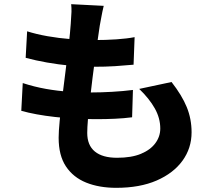

<svg xmlns="http://www.w3.org/2000/svg" viewBox="-20 -834 1040 920"><path d="M477 -806Q470 -777 466 -754Q462 -731 458 -711Q455 -691 449.5 -653Q444 -615 437 -565Q430 -515 423.5 -461.5Q417 -408 411 -356.5Q405 -305 401.5 -263.5Q398 -222 398 -197Q398 -138 434.5 -108Q471 -78 541 -78Q610 -78 655.5 -97Q701 -116 724.5 -148Q748 -180 748 -218Q748 -268 721.5 -315Q695 -362 647 -408L802 -441Q852 -377 875 -320.5Q898 -264 898 -200Q898 -124 854.5 -64Q811 -4 730.5 31Q650 66 537 66Q455 66 393 41Q331 16 296 -36.5Q261 -89 261 -174Q261 -204 266 -255.5Q271 -307 278.5 -369.5Q286 -432 294.5 -497Q303 -562 309.5 -620Q316 -678 319 -720Q322 -758 322.5 -777Q323 -796 321 -814ZM110 -684Q154 -670 208 -660.5Q262 -651 319 -646.5Q376 -642 428 -642Q487 -642 538 -645.5Q589 -649 625 -656L620 -524Q576 -520 531.5 -517Q487 -514 424 -514Q372 -514 315.5 -519.5Q259 -525 205 -534.5Q151 -544 103 -557ZM89 -436Q144 -418 200.5 -408Q257 -398 312 -394.5Q367 -391 419 -391Q463 -391 516.5 -394Q570 -397 617 -403L613 -272Q574 -267 531 -265Q488 -263 442 -263Q337 -263 243.5 -273.5Q150 -284 82 -303Z"/></svg>

Font: Noto Sans JP Thin ExtraBold
Style: Regular
Weight: 800
Version: Version 2.004-H2;hotconv 1.0.118;makeotfexe 2.5.65603